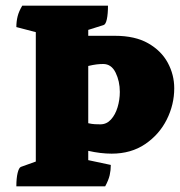

<svg xmlns="http://www.w3.org/2000/svg" viewBox="-20 -661 638 681"><path d="M38 0Q38 -29 42.5 -47.5Q47 -66 54 -69L107 -88V-547L38 -565Q38 -585 42.5 -603Q47 -621 59 -641H363Q363 -612 359 -593Q355 -574 347 -572L293 -555V-534H388Q459 -534 505.5 -507.5Q552 -481 575 -438.5Q598 -396 598 -348Q598 -290 571.5 -237Q545 -184 495 -150Q445 -116 376 -116Q337 -116 293 -126V-93L373 -76Q373 -57 369 -39.5Q365 -22 353 0ZM346 -434Q334 -434 322 -432.5Q310 -431 293 -427V-224Q306 -221 316.5 -220.5Q327 -220 336 -220Q358 -220 373.5 -237Q389 -254 397 -280.5Q405 -307 405 -335Q405 -373 390 -403.5Q375 -434 346 -434Z"/></svg>

Font: Petrona Black
Style: Regular
Weight: 900
Designer: Ringo R. Seeber
Foundry: Ringo R. Seeber
Version: Version 2.001; ttfautohint (v1.8.3)